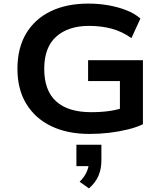

<svg xmlns="http://www.w3.org/2000/svg" viewBox="-20 -735 913 1068"><path d="M478 10Q355 10 265.5 -33Q176 -76 126.5 -157Q77 -238 77 -352Q77 -467 125 -548Q173 -629 261.5 -672Q350 -715 471 -715Q530 -715 583.5 -705.5Q637 -696 683 -678Q729 -660 761 -632L711 -523Q659 -560 601 -575.5Q543 -591 475 -591Q360 -591 293 -531.5Q226 -472 226 -352Q226 -231 292.5 -171Q359 -111 487 -111Q544 -111 591.5 -118Q639 -125 680 -141L647 -91V-284H470V-400H775V-44Q740 -27 691.5 -15Q643 -3 588.5 3.5Q534 10 478 10ZM475 313 423 276Q449 250 461.5 222.5Q474 195 474 170L501 189H405V70H544V158Q544 204 528 242Q512 280 475 313Z"/></svg>

Font: Nunito Sans 7pt SemiExpanded
Style: Bold
Weight: 700
Width: 6
Designer: Vernon Adams
Foundry: Vernon Adams
Version: Version 3.101;gftools[0.9.27]